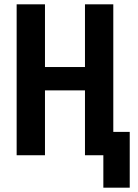

<svg xmlns="http://www.w3.org/2000/svg" viewBox="-20 -718 640 888"><path d="M458 0H373V-300H188V0H57V-698H188V-408H373V-698H504V-108H580V150H458Z"/></svg>

Font: IBM Plex Mono SemiBold
Style: Regular
Weight: 600
Monospace: yes
Designer: Mike Abbink, Paul van der Laan, Pieter van Rosmalen
Foundry: Bold Monday
Version: Version 2.3